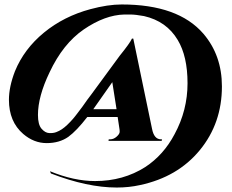

<svg xmlns="http://www.w3.org/2000/svg" viewBox="-20 -714 1038 860"><path d="M84 -114Q20 -169 20 -267Q20 -325 47 -395Q88 -495 177 -568Q266 -641 385 -673Q463 -694 525 -694Q778 -694 891 -563Q974 -466 974 -327Q974 -162 875 -41.5Q776 79 607 115Q558 126 503 126Q371 126 208 63L204 53Q311 97 406 97Q532 97 631 34Q713 -20 762 -113Q820 -220 820 -341Q820 -462 776 -535Q726 -619 625 -642Q586 -649 564 -649Q542 -649 537 -649Q450 -647 355 -582Q262 -518 202 -390Q150 -282 150 -199Q150 -156 166 -137.5Q182 -119 200 -118Q218 -117 231.5 -122Q245 -127 257 -135Q269 -143 281.5 -155Q294 -167 305 -179.5Q316 -192 327.5 -207.5Q339 -223 349 -236Q374 -272 389 -291L516 -464Q562 -521 571 -541H577L661 -137Q670 -90 701 -90H706L704 -83H466L467 -90H474Q489 -90 502.5 -102Q516 -114 516 -123.5Q516 -133 515 -137L507 -190H371Q323 -128 286 -101Q246 -73 189 -73Q132 -73 84 -114ZM483 -346 398 -225H502Z"/></svg>

Font: Cinzel Decorative Black
Style: Regular
Weight: 900
Designer: Natanael Gama
Version: Version 1.002;PS 001.002;hotconv 1.0.56;makeotf.lib2.0.21325